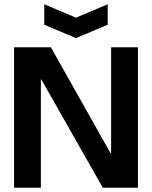

<svg xmlns="http://www.w3.org/2000/svg" viewBox="-20 -882 714 902"><path d="M46 0V-660H219L500 -161H502V-660H628V0H463L174 -509H172V0ZM188 -862 337 -799 486 -862V-766L337 -703L188 -766Z"/></svg>

Font: Bricolage Grotesque 48pt SemiBold
Style: Regular
Weight: 600
Designer: Mathieu Triay
Foundry: Atelier Triay
Version: Version 1.000; ttfautohint (v1.8.4.7-5d5b);gftools[0.9.32]